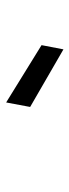

<svg xmlns="http://www.w3.org/2000/svg" viewBox="184 -952 231 640"><g transform="rotate(-90 300.0 -631.5)"><path d="M456 -536 264 -647 279 -727 470 -609Z"/></g></svg>

Font: DM Mono
Style: Italic
Weight: 400
Italic angle: -10°
Designer: Colophon Foundry
Foundry: Colophon Foundry
Version: Version 1.000; ttfautohint (v1.8.2.53-6de2)